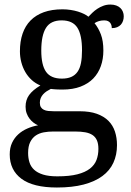

<svg xmlns="http://www.w3.org/2000/svg" viewBox="-20 -587 578 847"><path d="M525.9 -515.1Q525.9 -504.4 522.7 -494.9Q519.5 -485.4 513.2 -478.3Q506.8 -471.2 496.8 -467Q486.8 -462.9 473.1 -462.9Q473.1 -468.8 471.7 -474.6Q470.2 -480.5 466.6 -485.6Q462.9 -490.7 456.5 -493.9Q450.2 -497.1 439.9 -497.1Q427.2 -497.1 417 -494.1Q406.7 -491.2 397 -484.9Q414.1 -463.9 425 -435.3Q436 -406.7 436 -363.8Q436 -326.7 424.8 -295.2Q413.6 -263.7 391.4 -240.7Q369.1 -217.8 335.2 -204.8Q301.3 -191.9 255.9 -191.9Q250 -191.9 242.7 -192.1Q235.4 -192.4 228 -192.6Q220.7 -192.9 214.4 -193.6Q208 -194.3 204.1 -194.8Q194.3 -189.9 185.5 -184.1Q176.8 -178.2 170.2 -170.9Q163.6 -163.6 159.7 -154.3Q155.8 -145 155.8 -133.8Q155.8 -121.6 160.4 -114.3Q165 -106.9 173.3 -102.8Q181.6 -98.6 193.1 -97.4Q204.6 -96.2 217.8 -96.2H331.1Q376 -96.2 407.2 -85Q438.5 -73.7 458.3 -54Q478 -34.2 487.1 -6.6Q496.1 21 496.1 53.2Q496.1 96.2 480.2 130.9Q464.4 165.5 431.6 189.7Q398.9 213.9 348.9 227.1Q298.8 240.2 231 240.2Q126.5 240.2 74.7 201.7Q22.9 163.1 22.9 94.2Q22.9 64.9 33.2 43Q43.5 21 60.8 5.4Q78.1 -10.3 100.6 -20Q123 -29.8 147.9 -34.2Q137.7 -38.6 127.9 -45.9Q118.2 -53.2 110.4 -63.5Q102.5 -73.7 97.7 -86.9Q92.8 -100.1 92.8 -116.2Q92.8 -146 108.4 -167.7Q124 -189.5 158.2 -210Q136.7 -218.8 119.9 -234.1Q103 -249.5 91.6 -269.3Q80.1 -289.1 74 -312.5Q67.9 -335.9 67.9 -360.8Q67.9 -404.3 79.6 -438.5Q91.3 -472.7 114.7 -496.6Q138.2 -520.5 173.3 -533.2Q208.5 -545.9 255.9 -545.9Q273.9 -545.9 291.5 -543.2Q309.1 -540.5 324 -535.9Q338.9 -531.2 350.8 -525.4Q362.8 -519.5 370.1 -513.2Q377.4 -521 387.2 -530.5Q397 -540 409.2 -548.1Q421.4 -556.2 435.8 -561.5Q450.2 -566.9 466.8 -566.9Q481.9 -566.9 492.9 -562.7Q503.9 -558.6 511.2 -551.5Q518.6 -544.4 522.2 -534.9Q525.9 -525.4 525.9 -515.1ZM104 87.9Q104 109.9 109.9 128.9Q115.7 147.9 130.4 161.6Q145 175.3 169.9 183.1Q194.8 190.9 232.9 190.9Q286.6 190.9 321.5 181.9Q356.4 172.9 377 156.7Q397.5 140.6 405.8 118.4Q414.1 96.2 414.1 69.8Q414.1 46.9 407.5 32Q400.9 17.1 387.9 8.5Q375 0 356 -3.4Q336.9 -6.8 312 -6.8H213.9Q192.9 -6.8 173.1 -3.2Q153.3 0.5 137.9 10.7Q122.6 21 113.3 39.6Q104 58.1 104 87.9ZM162.1 -363.8Q162.1 -299.8 183.3 -270Q204.6 -240.2 252.9 -240.2Q277.3 -240.2 294.2 -247.6Q311 -254.9 321.8 -270Q332.5 -285.2 337.2 -308.8Q341.8 -332.5 341.8 -365.2Q341.8 -432.6 321.3 -464.8Q300.8 -497.1 252 -497.1Q203.6 -497.1 182.9 -464.1Q162.1 -431.2 162.1 -363.8Z"/></svg>

Font: Sahl Naskh
Style: Regular
Weight: 400
Designer: Pascal Zoghbi
Version: Version 1.001